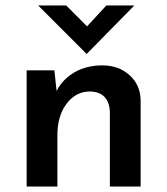

<svg xmlns="http://www.w3.org/2000/svg" viewBox="-20 -679 609 699"><path d="M492 -314V0H380V-274Q378 -307 360.5 -326Q343 -345 308 -346Q256 -346 222.5 -301.5Q189 -257 189 -188V0H77V-423H178L186 -348Q209 -392 252.5 -416.5Q296 -441 353 -441Q412 -441 451.5 -405.5Q491 -370 492 -314ZM469 -659 296 -483H295L119 -659H221L297 -583L367 -659Z"/></svg>

Font: Josefin Sans SemiBold
Style: Regular
Weight: 600
Designer: Santiago Orozco
Foundry: Typemade
Version: Version 2.000